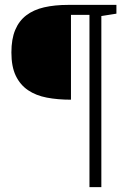

<svg xmlns="http://www.w3.org/2000/svg" viewBox="-20 -691 526 790"><path d="M397 -625V79.1H348.1V-629.9H272V-280.8Q217.8 -280.8 172.9 -289.3Q127.9 -297.9 95.5 -319.8Q63 -341.8 44.9 -379.4Q26.9 -417 26.9 -475.1Q26.9 -530.3 42.5 -567.6Q58.1 -605 88.1 -627.9Q118.2 -650.9 161.6 -660.9Q205.1 -670.9 261.2 -670.9H459V-634.8Z"/></svg>

Font: Charis SIL CyrE
Style: Regular
Weight: 400
Foundry: SIL International
Version: Version 5.000